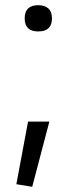

<svg xmlns="http://www.w3.org/2000/svg" viewBox="-20 -564 283 739"><path d="M43 145 88 -96H170L104 155ZM127 -443Q75 -443 75 -493Q75 -544 127 -544Q152 -544 166 -531.5Q180 -519 180 -493Q180 -443 127 -443Z"/></svg>

Font: Encode Sans Condensed
Style: Regular
Weight: 400
Designer: Pablo Impallari, Andres Torresi
Foundry: Pablo Impallari, Andres Torresi
Version: Version 1.000; ttfautohint (v1.00) -l 8 -r 50 -G 200 -x 14 -